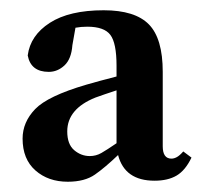

<svg xmlns="http://www.w3.org/2000/svg" viewBox="-20 -759 394 374"><path d="M297 -474Q297 -450 314 -450Q319 -450 324.5 -453Q330 -456 337 -464L353 -452Q341 -427 324 -417Q307 -407 281 -407Q223 -407 210 -457Q185 -433 165 -419Q145 -405 112 -405Q74 -405 49 -427Q24 -449 24 -489Q24 -521 48.5 -546.5Q73 -572 148 -594Q172 -601 207 -610V-631Q207 -675 195 -691Q183 -707 150 -707Q138 -707 127 -705L121 -671Q119 -644 105.5 -631.5Q92 -619 75 -619Q40 -619 34 -651Q39 -690 77 -714.5Q115 -739 182 -739Q243 -739 270 -711.5Q297 -684 297 -619ZM111 -503Q111 -478 124.5 -466.5Q138 -455 155 -455Q167 -455 177.5 -461Q188 -467 207 -480V-583Q195 -579 184.5 -575.5Q174 -572 166 -569Q111 -547 111 -503Z"/></svg>

Font: DeepMind Serif Display
Style: Regular
Weight: 400
Designer: Frank Grießhammer / Modifications: Colophon Foundry
Foundry: Colophon Foundry
Version: Version 5.003; ttfautohint (v1.8.2)